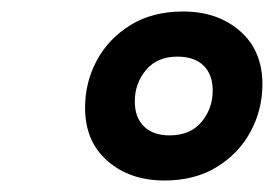

<svg xmlns="http://www.w3.org/2000/svg" viewBox="-20 -737 476 334"><path d="M298.5 -717Q358.5 -717 397.5 -683Q436.5 -649 436.5 -590.5Q436.5 -546.5 416 -508.2Q395.5 -470 357.2 -446.5Q319 -423 266 -423Q206 -423 167 -457Q128 -491 128 -549.5Q128 -594 148.5 -632Q169 -670 207.2 -693.5Q245.5 -717 298.5 -717ZM275 -501.5Q311 -501.5 330.5 -524.8Q350 -548 350 -579.5Q350 -607.5 334 -623Q318 -638.5 288.5 -638.5Q253.5 -638.5 234 -615.2Q214.5 -592 214.5 -560.5Q214.5 -532.5 230.5 -517Q246.5 -501.5 275 -501.5Z"/></svg>

Font: Newsreader 6pt ExtraBold
Style: Italic
Weight: 800
Italic angle: -17°
Designer: Hugues Gentile
Foundry: Production Type
Version: Version 1.003; ttfautohint (v1.8.3)